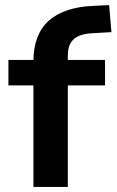

<svg xmlns="http://www.w3.org/2000/svg" viewBox="-20 -733 457 753"><path d="M111 0V-398H13V-498H149L111 -461V-491Q111 -597 170.5 -651Q230 -705 346 -710L408 -713L417 -607L348 -603Q314 -602 291.5 -593Q269 -584 257.5 -565.5Q246 -547 246 -513V-490L227 -498H392V-398H246V0Z"/></svg>

Font: Nunito Sans 8pt
Style: Bold
Weight: 700
Version: Version 3.101;gftools[0.9.27]